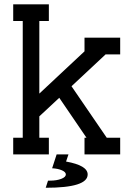

<svg xmlns="http://www.w3.org/2000/svg" viewBox="-20 -719 621 894"><path d="M539.6 -465.8H471.7L313 -317.4L477.1 -77.6H539.6V0H373.5V-77.6H382.8L255.9 -263.7L163.1 -177.2V-77.6H207.5V0H41.5V-77.6H85.9V-621.1H41.5V-698.7H207.5V-621.1H163.1V-283.2L373.5 -480V-543.5H539.6ZM298.8 0 287.6 33.2Q388.2 51.3 388.2 93.3Q388.2 155.3 192.9 155.3L203.6 122.1H212.9Q243.7 122.1 265.1 113.8Q286.6 105.5 286.6 93.3Q286.6 82 268.3 74Q250 65.9 222.7 64.5L243.7 0Z"/></svg>

Font: Turpis
Style: Regular
Weight: 400
Designer: GGBotNet
Foundry: f0n7
Version: 1.00